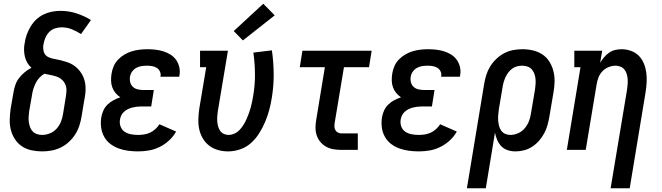

<svg xmlns="http://www.w3.org/2000/svg" viewBox="-20 -801 3540 1026"><path d="M205 8Q176 8 148 2Q120 -4 97.5 -19Q75 -34 60 -57Q45 -80 38 -107Q31 -134 32 -163Q33 -192 37 -221L52 -307Q55 -327 62 -347Q69 -367 82 -384Q95 -401 112 -415Q129 -429 148 -439Q135 -450 126 -465.5Q117 -481 113 -498Q109 -515 108.5 -534Q108 -553 112 -571Q115 -594 123 -616Q131 -638 143.5 -659Q156 -680 173.5 -696.5Q191 -713 212.5 -723.5Q234 -734 257 -738.5Q280 -743 303 -743Q348 -743 389 -729.5Q430 -716 466 -694L413 -619Q390 -634 364 -644.5Q338 -655 309 -655Q291 -655 273 -649Q255 -643 242 -629Q229 -615 222 -597.5Q215 -580 212 -563Q209 -544 213.5 -526Q218 -508 233 -499Q248 -490 266 -487Q284 -484 302 -479.5Q320 -475 337 -469.5Q354 -464 369 -455Q384 -446 396 -433.5Q408 -421 417 -406Q426 -391 431 -374Q436 -357 437 -338.5Q438 -320 436 -301.5Q434 -283 430 -264L416 -179Q412 -154 404 -129.5Q396 -105 382 -83Q368 -61 348 -42.5Q328 -24 304 -12.5Q280 -1 255 3.5Q230 8 205 8ZM205 -80Q226 -80 247 -88.5Q268 -97 283 -114Q298 -131 306 -151.5Q314 -172 317 -193L331 -279Q334 -296 335 -314Q336 -332 330 -347.5Q324 -363 311.5 -374.5Q299 -386 283.5 -391.5Q268 -397 251 -400Q234 -403 217 -407Q202 -398 190 -385Q178 -372 170.5 -356.5Q163 -341 158 -325Q153 -309 151 -293L136 -207Q134 -193 133 -178Q132 -163 134 -149Q136 -135 140.5 -122Q145 -109 154.5 -99Q164 -89 177.5 -84.5Q191 -80 205 -80Z M718 8Q691 8 664.5 4.5Q638 1 613.5 -8Q589 -17 569 -32.5Q549 -48 536.5 -70.5Q524 -93 520.5 -119.5Q517 -146 521 -173Q524 -191 532 -209.5Q540 -228 554.5 -242Q569 -256 586.5 -265.5Q604 -275 623 -281Q608 -291 597 -304.5Q586 -318 580 -334.5Q574 -351 573.5 -369.5Q573 -388 576 -407Q579 -427 587.5 -447Q596 -467 611.5 -483Q627 -499 646 -510Q665 -521 685 -527Q705 -533 726 -535.5Q747 -538 767 -538Q789 -538 811 -535.5Q833 -533 853.5 -526.5Q874 -520 891.5 -509Q909 -498 921 -481Q933 -464 938 -442.5Q943 -421 939 -399Q939 -397 938.5 -395Q938 -393 937 -391H837Q837 -392 837.5 -393Q838 -394 838 -394Q840 -408 834 -420Q828 -432 817.5 -438.5Q807 -445 793.5 -447.5Q780 -450 767 -450Q752 -450 737.5 -448Q723 -446 709.5 -439Q696 -432 686.5 -419Q677 -406 675 -392Q672 -376 676 -361Q680 -346 690.5 -336.5Q701 -327 716 -323.5Q731 -320 747 -320H802L788 -232H732Q720 -232 708.5 -230.5Q697 -229 685.5 -226Q674 -223 663 -217.5Q652 -212 642.5 -203.5Q633 -195 628 -184Q623 -173 621 -162Q618 -142 624.5 -124.5Q631 -107 646 -97Q661 -87 680 -83.5Q699 -80 718 -80Q734 -80 750 -82.5Q766 -85 781.5 -92Q797 -99 810 -111Q823 -123 832 -137L921 -98Q906 -71 883 -50Q860 -29 832.5 -15.5Q805 -2 776 3Q747 8 718 8Z M1199 8Q1171 8 1144.5 0.5Q1118 -7 1097.5 -23Q1077 -39 1063.5 -62Q1050 -85 1044.5 -111Q1039 -137 1040 -165.5Q1041 -194 1045 -221L1082 -442H1049V-530H1198L1144 -207Q1142 -193 1141 -179Q1140 -165 1141 -152Q1142 -139 1145.5 -126Q1149 -113 1156 -102.5Q1163 -92 1175 -86Q1187 -80 1201 -80Q1217 -80 1232.5 -87Q1248 -94 1260 -106.5Q1272 -119 1281 -133.5Q1290 -148 1297 -163.5Q1304 -179 1309.5 -194.5Q1315 -210 1319.5 -225.5Q1324 -241 1327 -257Q1330 -273 1333 -289Q1343 -347 1342.5 -404.5Q1342 -462 1334 -520L1433 -532Q1442 -469 1442.5 -405Q1443 -341 1432 -276Q1427 -244 1418.5 -212.5Q1410 -181 1397 -150Q1384 -119 1365.5 -89.5Q1347 -60 1321.5 -37Q1296 -14 1263.5 -3Q1231 8 1199 8ZM1278 -585 1229 -635 1387 -781 1448 -719Z M1805 0Q1783 0 1762 -3.5Q1741 -7 1723 -17Q1705 -27 1692 -42.5Q1679 -58 1672.5 -77.5Q1666 -97 1666 -118.5Q1666 -140 1670 -162L1716 -442H1582L1596 -530H1966L1952 -442H1818L1769 -148Q1767 -137 1767 -126.5Q1767 -116 1771.5 -107Q1776 -98 1785 -93Q1794 -88 1805 -88H1892V0Z M2218 8Q2191 8 2164.5 4.5Q2138 1 2113.5 -8Q2089 -17 2069 -32.5Q2049 -48 2036.5 -70.5Q2024 -93 2020.5 -119.5Q2017 -146 2021 -173Q2024 -191 2032 -209.5Q2040 -228 2054.5 -242Q2069 -256 2086.5 -265.5Q2104 -275 2123 -281Q2108 -291 2097 -304.5Q2086 -318 2080 -334.5Q2074 -351 2073.5 -369.5Q2073 -388 2076 -407Q2079 -427 2087.5 -447Q2096 -467 2111.5 -483Q2127 -499 2146 -510Q2165 -521 2185 -527Q2205 -533 2226 -535.5Q2247 -538 2267 -538Q2289 -538 2311 -535.5Q2333 -533 2353.5 -526.5Q2374 -520 2391.5 -509Q2409 -498 2421 -481Q2433 -464 2438 -442.5Q2443 -421 2439 -399Q2439 -397 2438.5 -395Q2438 -393 2437 -391H2337Q2337 -392 2337.5 -393Q2338 -394 2338 -394Q2340 -408 2334 -420Q2328 -432 2317.5 -438.5Q2307 -445 2293.5 -447.5Q2280 -450 2267 -450Q2252 -450 2237.5 -448Q2223 -446 2209.5 -439Q2196 -432 2186.5 -419Q2177 -406 2175 -392Q2172 -376 2176 -361Q2180 -346 2190.5 -336.5Q2201 -327 2216 -323.5Q2231 -320 2247 -320H2302L2288 -232H2232Q2220 -232 2208.5 -230.5Q2197 -229 2185.5 -226Q2174 -223 2163 -217.5Q2152 -212 2142.5 -203.5Q2133 -195 2128 -184Q2123 -173 2121 -162Q2118 -142 2124.5 -124.5Q2131 -107 2146 -97Q2161 -87 2180 -83.5Q2199 -80 2218 -80Q2234 -80 2250 -82.5Q2266 -85 2281.5 -92Q2297 -99 2310 -111Q2323 -123 2332 -137L2421 -98Q2406 -71 2383 -50Q2360 -29 2332.5 -15.5Q2305 -2 2276 3Q2247 8 2218 8Z M2475 205 2567 -351Q2571 -376 2578.5 -400Q2586 -424 2599.5 -446Q2613 -468 2632.5 -486.5Q2652 -505 2675 -517Q2698 -529 2723 -533.5Q2748 -538 2772 -538Q2801 -538 2828.5 -531.5Q2856 -525 2878.5 -510Q2901 -495 2915.5 -472Q2930 -449 2937 -422Q2944 -395 2943.5 -366Q2943 -337 2938 -309L2916 -179Q2912 -156 2906 -133.5Q2900 -111 2888.5 -89.5Q2877 -68 2861 -49.5Q2845 -31 2824.5 -17.5Q2804 -4 2781 2Q2758 8 2735 8Q2713 8 2693 1.5Q2673 -5 2659 -19.5Q2645 -34 2637 -53Q2629 -72 2625 -92L2576 205ZM2707 -80Q2728 -80 2748.5 -89Q2769 -98 2783.5 -115Q2798 -132 2806 -152Q2814 -172 2817 -193L2839 -323Q2841 -337 2842 -352Q2843 -367 2841.5 -381Q2840 -395 2835 -408Q2830 -421 2821 -431Q2812 -441 2798.5 -445.5Q2785 -450 2770 -450Q2757 -450 2743 -446.5Q2729 -443 2717.5 -434.5Q2706 -426 2697 -414.5Q2688 -403 2682 -390Q2676 -377 2672 -364Q2668 -351 2666 -337L2646 -219Q2644 -204 2642.5 -188.5Q2641 -173 2642 -158.5Q2643 -144 2646.5 -129.5Q2650 -115 2658 -103.5Q2666 -92 2679 -86Q2692 -80 2707 -80Z M3243 205 3331 -323Q3333 -337 3334 -351.5Q3335 -366 3334 -379.5Q3333 -393 3329 -406Q3325 -419 3316.5 -429.5Q3308 -440 3295.5 -445Q3283 -450 3269 -450Q3250 -450 3231 -442Q3212 -434 3198.5 -419.5Q3185 -405 3178 -386.5Q3171 -368 3168 -349L3110 0H3009L3082 -442H3049V-530H3198L3187 -465Q3196 -481 3208 -495Q3220 -509 3235 -519.5Q3250 -530 3267.5 -534Q3285 -538 3302 -538Q3328 -538 3352.5 -529Q3377 -520 3394 -502.5Q3411 -485 3420.5 -462Q3430 -439 3433.5 -413.5Q3437 -388 3435.5 -361.5Q3434 -335 3430 -309L3345 205Z"/></svg>

Font: Iosevka Slab Semibold
Style: Italic
Weight: 600
Italic angle: -9°
Monospace: yes
Designer: Belleve Invis
Foundry: Belleve Invis
Version: Version 11.1.1; ttfautohint (v1.8.3)